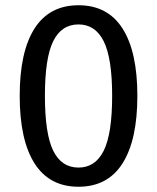

<svg xmlns="http://www.w3.org/2000/svg" viewBox="-20 -699 598 731"><path d="M503 -334Q503 -166 446.5 -77Q390 12 279 12Q168 12 111.5 -77Q55 -166 55 -334Q55 -502 111.5 -590.5Q168 -679 279 -679Q390 -679 446.5 -590.5Q503 -502 503 -334ZM151 -334Q151 -190 182.5 -125.5Q214 -61 279 -61Q343 -61 375 -125.5Q407 -190 407 -334Q407 -477 375 -541.5Q343 -606 279 -606Q214 -606 182.5 -542Q151 -478 151 -334Z"/></svg>

Font: FiraGOUPP
Style: Medium
Weight: 400
Designer: bBox Type
Foundry: bBox Type GmbH
Version: Version 1.001